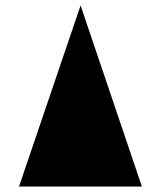

<svg xmlns="http://www.w3.org/2000/svg" viewBox="-20 -685 591 705"><path d="M501 0H49.8L275.9 -665Z"/></svg>

Font: Laconic
Style: Shadow
Weight: 900
Width: 6
Designer: Robby Woodard
Version: Version 1.000